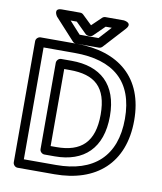

<svg xmlns="http://www.w3.org/2000/svg" viewBox="-94 -920 863 1021"><g transform="rotate(10 338.0 -410.0)"><path d="M96 -25V-629H264C474 -629 588 -532 588 -330C588 -127 472 -25 270 -25ZM46 0C46 11 56 25 71 25H270C494 25 638 -99 638 -330C638 -560 494 -679 264 -679H71C60 -679 46 -669 46 -654ZM199 -69H255C412 -69 507 -157 507 -330C507 -502 411 -585 255 -585H199C184 -585 174 -571 174 -560V-94C174 -79 188 -69 199 -69ZM224 -119V-535H255C389 -535 457 -478 457 -330C457 -181 388 -119 255 -119ZM402 -795H435L375 -729H273L213 -795H246L304 -738C309 -733 317 -731 322 -731H326C333 -731 340 -734 344 -738ZM392 -845C387 -845 380 -843 375 -838L324 -789L273 -838C269 -842 263 -845 256 -845H157C108 -845 138 -803 138 -803L244 -687C248 -682 255 -679 262 -679H386C392 -679 399 -682 404 -687L510 -803C543 -840 491 -845 491 -845Z"/></g></svg>

Font: Falling Sky
Style: ExtOu
Weight: 400
Designer: Paul D. Hunt
Foundry: Adobe Systems Incorporated
Version: Version 1.02